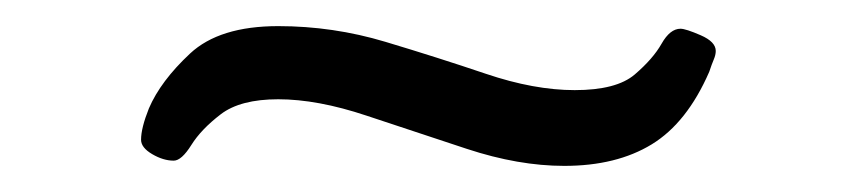

<svg xmlns="http://www.w3.org/2000/svg" viewBox="-20 -337 655 147"><path d="M113 -214Q105 -214 96.5 -219Q88 -224 88 -230Q88 -239 94 -254Q103 -275 125.5 -296Q148 -317 193 -317Q235 -317 275 -305Q315 -293 352 -280.5Q389 -268 420 -268Q452 -268 466 -280Q480 -292 486.5 -303.5Q493 -315 501 -315Q505 -315 516.5 -310Q528 -305 528 -298Q528 -295 526.5 -291.5Q525 -288 523 -282Q506 -243 479 -226.5Q452 -210 412 -210Q377 -210 337.5 -223Q298 -236 260.5 -248.5Q223 -261 193 -261Q164 -261 149 -249.5Q134 -238 126.5 -226Q119 -214 113 -214Z"/></svg>

Font: Asap Semi Expanded
Style: Regular
Weight: 400
Width: 6
Designer: Pablo Cosgaya
Foundry: Omnibus-Type
Version: Version 3.001; ttfautohint (v1.8.4.7-5d5b)